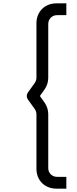

<svg xmlns="http://www.w3.org/2000/svg" viewBox="-20 -908 460 1146"><path d="M316.5 218H376V147.5H319.5C291 147.5 268 124.5 268 96.5V-226.5C268 -251 260.5 -275.5 245.5 -296.5L218 -335L245.5 -373.5C260.5 -394.5 268 -418.5 268 -443.5V-765.5C268 -794.5 291 -817.5 319.5 -817.5H376V-888H316.5C247 -888 197.5 -838 197.5 -769V-443.5C197.5 -433 194 -423.5 188.5 -414.5L146 -355C137.5 -343 137.5 -327 146 -315L188.5 -255.5C194 -247 197.5 -237 197.5 -226.5V99.5C197.5 168.5 247 218 316.5 218Z"/></svg>

Font: Hauora
Style: Regular
Weight: 400
Designer: Mikhail Sharanda
Foundry: WCYS & Co.
Version: Version 1.010